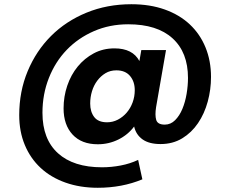

<svg xmlns="http://www.w3.org/2000/svg" viewBox="-20 -676 1091 909"><path d="M740 6Q686 6 655 -16Q624 -38 615 -77Q586 -38 540.5 -15.5Q495 7 443 7Q366 7 323.5 -39Q281 -85 281 -163Q281 -219 298.5 -270.5Q316 -322 348 -361Q380 -400 424 -423.5Q468 -447 522 -447Q608 -447 640 -387L649 -439H766L719 -169Q713 -131 719.5 -108.5Q726 -86 760 -86Q788 -86 809 -107Q830 -128 843.5 -160.5Q857 -193 863.5 -232Q870 -271 870 -307Q870 -428 797 -494.5Q724 -561 587 -561Q499 -561 424.5 -528.5Q350 -496 296 -440Q242 -384 211.5 -307Q181 -230 181 -142Q181 -17 254.5 49.5Q328 116 463 116Q507 116 551.5 107.5Q596 99 634 81L654 173Q606 193 553 203Q500 213 443 213Q359 213 290 188.5Q221 164 172.5 119Q124 74 97.5 10.5Q71 -53 71 -131Q71 -243 111 -339Q151 -435 221.5 -505.5Q292 -576 389.5 -616Q487 -656 602 -656Q690 -656 760 -631Q830 -606 878.5 -560.5Q927 -515 953 -451.5Q979 -388 979 -312Q979 -252 963.5 -195Q948 -138 917.5 -93Q887 -48 842.5 -21Q798 6 740 6ZM618 -249Q618 -290 595.5 -316.5Q573 -343 531 -343Q502 -343 479.5 -329.5Q457 -316 440.5 -294Q424 -272 415.5 -244Q407 -216 407 -186Q407 -147 426 -122Q445 -97 487 -97Q514 -97 538 -109.5Q562 -122 580 -143Q598 -164 608 -191.5Q618 -219 618 -249Z"/></svg>

Font: Poppins SemiBold
Style: Regular
Weight: 600
Designer: Ninad Kale (Devanagari), Jonny Pinhorn (Latin)
Foundry: Indian Type Foundry
Version: Version 3.002 2017